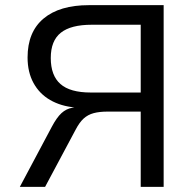

<svg xmlns="http://www.w3.org/2000/svg" viewBox="-20 -725 759 745"><path d="M57 0 181 -233Q200 -269 218.5 -286Q237 -303 261 -307L273 -309L271 -308Q216 -313 174.5 -337Q133 -361 110 -403Q87 -445 87 -502Q87 -601 149 -653Q211 -705 325 -705H615V0H526V-292H398Q366 -292 343.5 -286Q321 -280 304.5 -265Q288 -250 273 -221L155 0ZM332 -366H526V-629H336Q255 -629 216 -598Q177 -567 177 -500Q177 -432 214.5 -399Q252 -366 332 -366Z"/></svg>

Font: Nunito Sans 8pt
Style: Regular
Weight: 400
Version: Version 3.101;gftools[0.9.27]